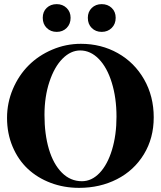

<svg xmlns="http://www.w3.org/2000/svg" viewBox="-20 -886 770 919"><path d="M400.4 -800.8Q400.4 -829.6 419.2 -847.9Q438 -866.2 466.8 -866.2Q495.6 -866.2 514.6 -848.1Q533.7 -830.1 533.7 -800.8Q533.7 -771 514.6 -752.2Q495.6 -733.4 466.8 -733.4Q438 -733.4 419.2 -752Q400.4 -770.5 400.4 -800.8ZM184.6 -800.8Q184.6 -830.1 203.4 -848.1Q222.2 -866.2 251.5 -866.2Q279.8 -866.2 298.8 -847.9Q317.9 -829.6 317.9 -800.8Q317.9 -771 299.1 -752.2Q280.3 -733.4 251.5 -733.4Q222.7 -733.4 203.6 -752.2Q184.6 -771 184.6 -800.8ZM358.4 13.2Q286.1 13.2 222.7 -10.7Q159.2 -34.7 113 -77.9Q66.9 -121.1 40.3 -184.1Q13.7 -247.1 13.7 -321.8Q13.7 -394 41.7 -460Q69.8 -525.9 117.2 -573.2Q164.6 -620.6 230 -648.4Q295.4 -676.3 367.2 -676.3Q464.4 -676.3 543.9 -631.6Q623.5 -586.9 669.7 -506.1Q715.8 -425.3 715.8 -324.2Q715.8 -224.6 668.5 -147.2Q621.1 -69.8 539.8 -28.3Q458.5 13.2 358.4 13.2ZM372.1 -18.6Q418.9 -18.6 456.8 -58.3Q494.6 -98.1 516.1 -168.9Q537.6 -239.7 537.6 -327.6Q537.6 -417.5 515.1 -490.2Q492.7 -563 452.9 -603.8Q413.1 -644.5 363.8 -644.5Q318.4 -644.5 279.3 -605.2Q240.2 -565.9 216.6 -494.6Q192.9 -423.3 192.9 -335.9Q192.9 -243.7 214.1 -172.1Q235.4 -100.6 276.1 -59.6Q316.9 -18.6 372.1 -18.6Z"/></svg>

Font: Elstob 18pt
Style: Bold
Weight: 700
Designer: Peter S. Baker
Version: Version 1.015